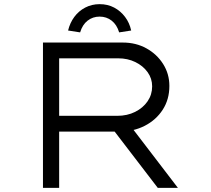

<svg xmlns="http://www.w3.org/2000/svg" viewBox="-20 -905 1016 925"><path d="M187 0V-700H572Q635 -700 685.5 -672Q736 -644 766 -596.5Q796 -549 796 -491Q796 -426 764 -376.5Q732 -327 677.5 -299Q623 -271 555 -271H265V0ZM740 0 504 -308 583 -332 837 0ZM265 -347H545Q593 -347 631 -366Q669 -385 691 -417Q713 -449 713 -489Q713 -527 691 -557.5Q669 -588 632 -606Q595 -624 550 -624H265ZM366 -749 308 -758Q317 -795 338 -823.5Q359 -852 390.5 -868.5Q422 -885 460 -885Q499 -885 530 -868.5Q561 -852 582.5 -823.5Q604 -795 612 -758L554 -749Q543 -786 518 -805.5Q493 -825 460 -825Q427 -825 402 -805.5Q377 -786 366 -749Z"/></svg>

Font: Lexend Zetta Light
Style: Regular
Weight: 300
Designer: Bonnie Shaver-Troup, Thomas Jockin
Foundry: Lexend
Version: Version 1.007